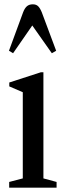

<svg xmlns="http://www.w3.org/2000/svg" viewBox="-20 -869 298 889"><path d="M22.5 0V-26.5L85.5 -43V-442L23 -469V-487L169.5 -534.5H181V-43L242 -26.5V0ZM40.5 -622.5 21.5 -634 87 -812Q94.5 -831.5 104.8 -840.2Q115 -849 132 -849Q147.5 -849 156.5 -840.2Q165.5 -831.5 173.5 -812L240 -634L220 -622.5L129.5 -751Z"/></svg>

Font: Libre Caslon Condensed Medium
Style: Regular
Weight: 500
Designer: Pablo Impallari, Rodrigo Fuenzalida, Katja Schimmel, Ertekin Erdin
Foundry: Pablo Impallari, Rodrigo Fuenzalida
Version: Version 2.000; ttfautohint (v1.8.4.7-5d5b);gftools[0.9.33]